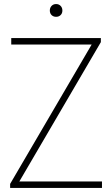

<svg xmlns="http://www.w3.org/2000/svg" viewBox="-20 -928 554 948"><path d="M75.5 -32H483.5V0H30V-20L432.5 -708H35.5V-740H478V-720ZM226 -876Q226 -890 234.8 -899Q243.5 -908 257 -908Q270.5 -908 279.2 -899Q288 -890 288 -876Q288 -862 279.2 -853.5Q270.5 -845 257 -845Q243.5 -845 234.8 -853.5Q226 -862 226 -876Z"/></svg>

Font: Encode Sans Semi Condensed Thin
Style: Regular
Weight: 250
Width: 4
Designer: Multiple Designers
Foundry: Impallari Type
Version: Version 2.000